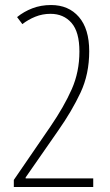

<svg xmlns="http://www.w3.org/2000/svg" viewBox="-20 -744 436 764"><path d="M351 0H35V-28L181 -241Q235 -320 265.5 -389Q296 -458 296 -539Q296 -617 264.5 -653Q233 -689 181 -689Q149 -689 120.5 -677.5Q92 -666 69 -648L48 -676Q75 -698 109 -711Q143 -724 183 -724Q253 -724 294 -676.5Q335 -629 335 -540Q335 -449 300.5 -375.5Q266 -302 212 -225L82 -38V-34H351Z"/></svg>

Font: Noto Sans Arabic ExtCond ExtLt
Style: Regular
Weight: 200
Width: 2
Designer: Monotype Design Team, Nadine Chahine, Nizar Qandah and Khaled Hosny
Foundry: Monotype Imaging Inc.
Version: Version 2.012; ttfautohint (v1.8.4.7-5d5b)